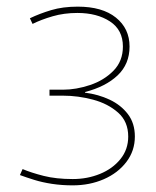

<svg xmlns="http://www.w3.org/2000/svg" viewBox="-20 -550 471 578"><path d="M199 8Q166 8 136.5 3.5Q107 -1 83 -8.5Q59 -16 40 -23L48 -41Q74 -30 111.5 -20.5Q149 -11 199 -11Q243 -11 281 -26.5Q319 -42 342.5 -71Q366 -100 366 -139Q366 -184 335.5 -211Q305 -238 260 -250Q215 -262 170 -262H129V-280H170Q209 -280 251 -294Q293 -308 321.5 -337Q350 -366 350 -410Q350 -460 311 -485.5Q272 -511 213 -511Q173 -511 138.5 -501Q104 -491 78 -478L70 -495Q99 -509 134 -519.5Q169 -530 214 -530Q288 -530 329 -497Q370 -464 370 -410Q370 -357 334 -323Q298 -289 236 -273V-271Q276 -266 310 -250Q344 -234 365 -206.5Q386 -179 386 -139Q386 -96 360.5 -62.5Q335 -29 292.5 -10.5Q250 8 199 8Z"/></svg>

Font: Murecho Thin
Style: Regular
Weight: 100
Designer: Neil Summerour
Foundry: Positype
Version: Version 1.010